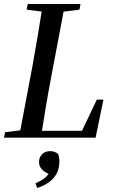

<svg xmlns="http://www.w3.org/2000/svg" viewBox="-25 -684 571 954"><path d="M-5 0 0 -27 112 -41H146L140 0ZM69 0 136 -354Q150 -431 163 -509Q176 -587 188 -664H298L231 -310Q216 -232 203 -154.5Q190 -77 178 0ZM107 -636 113 -664H375L370 -636L258 -622H217ZM119 0 125 -34H420L370 -8L456 -189H489L450 0ZM270 116Q270 154 255.5 180Q241 206 216 223Q191 240 160 250L151 227Q170 218 184.5 209.5Q199 201 208.5 190Q218 179 224 165L226 183Q199 174 184 158.5Q169 143 169 121Q169 98 184 82.5Q199 67 225 67Q236 67 245.5 70.5Q255 74 264 81Q267 90 268.5 98.5Q270 107 270 116Z"/></svg>

Font: Source Serif 4 48pt SemiBold
Style: Italic
Weight: 600
Italic angle: -12°
Designer: Frank Grießhammer
Foundry: Adobe Systems Incorporated
Version: Version 4.004;hotconv 1.0.116;makeotfexe 2.5.65601